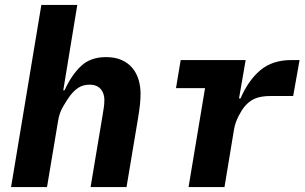

<svg xmlns="http://www.w3.org/2000/svg" viewBox="-20 -760 1240 780"><path d="M148 -740H294L237 -393H242Q271 -456 309.5 -492Q348 -528 410 -528Q448 -528 474.5 -516Q501 -504 518 -483.5Q535 -463 543 -436Q551 -409 551 -379Q551 -357 548.5 -334Q546 -311 540 -275L494 0H348L397 -293Q399 -307 401.5 -321.5Q404 -336 404 -355Q404 -365 401 -376Q398 -387 391 -396Q384 -405 372.5 -410.5Q361 -416 344 -416Q318 -416 299 -404Q280 -392 263 -369Q252 -354 236.5 -327.5Q221 -301 216 -269L171 0H25Z M746 0 813 -402H695L714 -516H978L951 -360H957Q989 -434 1038 -475Q1087 -516 1163 -516H1197L1171 -370H1080Q1039 -370 1014.5 -359Q990 -348 972 -325Q962 -313 949 -288Q936 -263 931 -236L892 0Z"/></svg>

Font: IBM Plex Mono
Style: Bold Italic
Weight: 700
Italic angle: -9°
Monospace: yes
Designer: Mike Abbink, Paul van der Laan, Pieter van Rosmalen
Foundry: Bold Monday
Version: Version 2.3